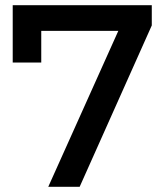

<svg xmlns="http://www.w3.org/2000/svg" viewBox="-20 -720 643 740"><path d="M565 -622V-700H29V-479H139V-601H436L166 0H287Z"/></svg>

Font: Montserrat-Alt1 SemBd
Style: Regular
Weight: 600
Designer: Differentunic
Foundry: Differentunic
Version: Version 7.222